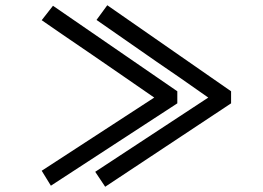

<svg xmlns="http://www.w3.org/2000/svg" viewBox="-20 -674 1002 732"><path d="M343 -19 774 -302Q715 -344 665.5 -378Q616 -412 578 -438L348 -598L389 -654L861 -326V-280L381 38ZM139 -23 568 -302Q509 -343 450 -383.5Q391 -424 333 -464Q183 -566 139 -597L182 -652L656 -326V-280L174 34Z"/></svg>

Font: Gmarket Sans TTF Bold
Style: Regular
Weight: 700
Designer: Creative Director : Sungho Lee; Art Director : Kiwoong Choi; Project Manager : Sori Yang, Jongwook Yoon; Font Designer :
Foundry: Sandoll Inc.
Version: Version 1.000;hotconv 1.0.109;makeotfexe 2.5.65596